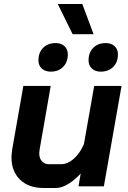

<svg xmlns="http://www.w3.org/2000/svg" viewBox="-20 -926 638 954"><path d="M37 -144Q37 -158 41 -186L96 -499H232L177 -184Q175 -170 175 -165Q175 -140 188 -125Q201 -110 224 -110H282Q316 -110 346.5 -137Q377 -164 397 -210L448 -499H584L496 0H370L381 -64Q351 -31 318.5 -11.5Q286 8 259 8H195Q122 8 79.5 -33.5Q37 -75 37 -144ZM267 -906H389L445 -756H341ZM171 -626Q171 -665 194.5 -688.5Q218 -712 257 -712Q284 -712 300.5 -696.5Q317 -681 317 -656Q317 -617 293.5 -593.5Q270 -570 232 -570Q204 -570 187.5 -585.5Q171 -601 171 -626ZM420 -626Q420 -665 443.5 -688.5Q467 -712 505 -712Q533 -712 549.5 -696.5Q566 -681 566 -656Q566 -617 542.5 -593.5Q519 -570 480 -570Q453 -570 436.5 -585.5Q420 -601 420 -626Z"/></svg>

Font: Bai Jamjuree
Style: Bold Italic
Weight: 700
Italic angle: -10°
Designer: Katatrad Aksorn Co.,Ltd.
Foundry: Cadson Demak Co.,Ltd.
Version: Version 1.000; ttfautohint (v1.6)